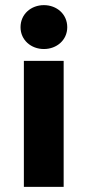

<svg xmlns="http://www.w3.org/2000/svg" viewBox="-20 -728 342 748"><path d="M242 -622C242 -673 201 -708 151 -708C101 -708 60 -673 60 -622C60 -572 101 -537 151 -537C201 -537 242 -572 242 -622ZM228 0V-491H73V0Z"/></svg>

Font: Falling Sky
Style: ExBd
Weight: 400
Designer: Paul D. Hunt
Foundry: Adobe Systems Incorporated
Version: Version 1.02